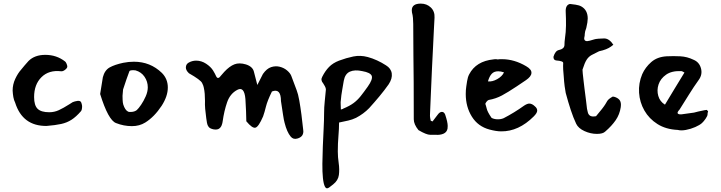

<svg xmlns="http://www.w3.org/2000/svg" viewBox="-20 -719 3993 1064"><path d="M238 -21Q105 -20 64 -150Q57 -164 54 -181Q51 -198 50 -217Q50 -251 64.5 -282Q79 -313 97 -333L116 -356Q131 -374 138 -381Q172 -415 231 -415Q294 -415 341 -378Q345 -375 349 -365.5Q353 -356 353 -350Q353 -342 341 -332.5Q329 -323 319 -324Q251 -332 210 -291.5Q169 -251 169 -181Q169 -135 188.5 -116Q208 -97 253 -97Q281 -97 306 -108.5Q331 -120 364 -141L383 -153Q388 -155 395 -157Q402 -159 410 -160Q427 -162 431 -149Q435 -136 435 -131Q435 -109 428 -102Q402 -72 376.5 -55.5Q351 -39 319 -32Q287 -25 238 -21Z M711 -20Q666 -20 623 -37Q580 -53 535 -198L550 -291Q560 -330 588 -345.5Q616 -361 663 -371Q693 -377 722 -377Q813 -377 877 -315Q910 -282 910 -234Q910 -186 876 -133Q835 -71 785 -40Q753 -20 711 -20ZM689 -101Q695 -97 711.5 -99Q728 -101 738 -109Q748 -118 762 -138.5Q776 -159 787.5 -185Q799 -211 799 -235Q799 -267 781 -293.5Q763 -320 731 -329Q728 -330 719 -330Q699 -330 697 -324Q689 -304 680.5 -278.5Q672 -253 662 -223L659 -188Q659 -181 659.5 -166Q660 -151 663 -140Q673 -109 689 -101Z M1627 49Q1605 55 1591 38Q1570 13 1557 -39Q1553 -53 1548.5 -83Q1544 -113 1537 -159Q1537 -232 1487 -212Q1462 -161 1454 -129Q1450 -113 1446 -99Q1442 -85 1438 -74Q1413 -16 1395.5 -11.5Q1378 -7 1345 -47Q1345 -72 1343.5 -102.5Q1342 -133 1340 -170Q1334 -242 1295 -221Q1255 -200 1238.5 -152Q1222 -104 1214 -47Q1213 -37 1208.5 -25Q1204 -13 1194 -6Q1184 1 1164 -2Q1144 -6 1136.5 -15.5Q1129 -25 1127 -38Q1125 -51 1123 -64Q1119 -92 1117 -116Q1115 -140 1116 -160Q1116 -180 1114.5 -199Q1113 -218 1109 -235Q1108 -243 1100 -259Q1092 -276 1027 -313Q1009 -330 1010 -346.5Q1011 -363 1024 -371Q1044 -383 1067 -383Q1096 -383 1122 -366Q1148 -349 1161 -328Q1167 -318 1171 -310.5Q1175 -303 1177 -298Q1182 -287 1188 -287Q1195 -287 1202 -297L1223 -321Q1252 -352 1279 -362.5Q1306 -373 1343 -362Q1380 -350 1387 -322L1406 -248L1437 -309Q1458 -339 1482.5 -347Q1507 -355 1530.5 -349Q1554 -343 1571 -328.5Q1588 -314 1594 -299L1624 -219Q1632 -199 1638.5 -162.5Q1645 -126 1650.5 -83.5Q1656 -41 1660 -2Q1661 0 1661 9Q1661 40 1627 49Z M1804 320Q1789 331 1781 316Q1773 301 1769.5 267.5Q1766 234 1766.5 188Q1767 142 1769 92Q1771 42 1773.5 -6Q1776 -54 1776 -92Q1776 -124 1779.5 -156.5Q1783 -189 1786 -223Q1786 -231 1780.5 -241Q1775 -251 1771 -257Q1755 -275 1766 -294Q1782 -326 1803.5 -348Q1825 -370 1859 -383Q1899 -398 1938 -406Q1977 -414 2018 -403Q2044 -396 2070 -384Q2096 -372 2119 -357Q2147 -340 2151 -312Q2155 -284 2134 -252Q2110 -218 2082.5 -185Q2055 -152 2026 -120Q1995 -88 1953 -66Q1932 -56 1910 -51Q1888 -46 1859 -40Q1859 -6 1855.5 35Q1852 76 1852 120Q1852 151 1857 185.5Q1862 220 1858 250.5Q1854 281 1826 303ZM1869 -112Q1873 -114 1877 -114.5Q1881 -115 1882 -117Q1918 -132 1939.5 -148Q1961 -164 1978.5 -186Q1996 -208 2018 -239Q2047 -280 2040 -298.5Q2033 -317 1987 -325Q1946 -334 1919 -322Q1892 -310 1885 -271Q1881 -246 1876 -218.5Q1871 -191 1869 -165Q1867 -153 1868 -140Q1869 -127 1869 -112Z M2394 28H2364Q2343 28 2299 2Q2273 -30 2273 -58Q2273 -175 2272.5 -263Q2272 -351 2271 -410L2270 -586Q2270 -603 2268.5 -619.5Q2267 -636 2263 -650Q2262 -653 2262 -662Q2262 -699 2312 -699Q2345 -699 2367.5 -677.5Q2390 -656 2388 -621Q2387 -595 2384.5 -555Q2382 -515 2380 -462L2374 -342Q2370 -257 2367.5 -193.5Q2365 -130 2363 -87Q2362 -77 2364 -65Q2366 -53 2367 -50L2377 -46Q2397 -71 2406 -84Q2417 -99 2429 -99Q2441 -99 2447 -84Q2461 -42 2461 -21Q2461 -9 2460 -6Q2456 14 2437.5 22Q2419 30 2394 28Z M2757 9Q2744 9 2728 6.5Q2712 4 2693 -1Q2629 -18 2595 -72.5Q2561 -127 2561 -198Q2561 -221 2564 -240Q2565 -247 2568.5 -269.5Q2572 -292 2580 -307Q2618 -380 2715 -390Q2720 -391 2723.5 -391Q2727 -391 2730 -391Q2733 -390 2736 -390Q2739 -390 2741 -390Q2745 -391 2750 -391Q2755 -391 2762 -391Q2830 -391 2896 -352Q2927 -334 2925 -314Q2924 -295 2895 -275L2843 -240Q2795 -208 2761.5 -190Q2728 -172 2688 -165Q2682 -163 2675.5 -154.5Q2669 -146 2670 -142Q2671 -139 2673 -133Q2675 -127 2677 -118Q2681 -99 2704 -66Q2716 -59 2734 -58Q2755 -57 2771 -64Q2800 -79 2828.5 -96.5Q2857 -114 2885 -134Q2902 -145 2913 -145Q2929 -145 2945 -129Q2957 -119 2957 -106Q2957 -93 2938 -74Q2854 10 2757 9ZM2684 -268Q2708 -265 2735.5 -280.5Q2763 -296 2773 -318Q2755 -324 2741 -324Q2718 -324 2705 -310Q2692 -296 2684 -268Z M3288 23Q3253 23 3219 7.5Q3185 -8 3173 -33Q3157 -67 3143 -109.5Q3129 -152 3115 -204Q3112 -218 3109 -241.5Q3106 -265 3104 -296L3101 -333Q3100 -356 3101 -369Q3103 -381 3062 -384Q3047 -386 3047 -404Q3057 -438 3078 -442Q3106 -448 3108 -468Q3108 -487 3111 -508Q3116 -540 3116.5 -576.5Q3117 -613 3115 -653Q3113 -691 3138 -697L3147 -696Q3151 -695 3170 -693Q3190 -690 3202 -683Q3237 -663 3237 -616Q3237 -598 3229 -564L3223 -546Q3220 -531 3220 -521Q3211 -491 3234 -491Q3238 -491 3248 -493.5Q3258 -496 3274 -501Q3279 -503 3296.5 -504.5Q3314 -506 3328 -506Q3356 -506 3379 -471L3366 -461Q3343 -444 3300 -435Q3275 -423 3258.5 -414Q3242 -405 3231 -388Q3220 -371 3208 -333Q3208 -321 3214 -271L3219 -229Q3224 -191 3227.5 -162.5Q3231 -134 3233 -116Q3235 -108 3237.5 -96.5Q3240 -85 3249.5 -78Q3259 -71 3283 -75Q3323 -122 3335 -142L3345 -159Q3352 -171 3376 -184L3386 -182Q3402 -177 3411.5 -167Q3421 -157 3421 -138Q3421 -128 3420 -125Q3414 -85 3392 -53Q3370 -21 3334 10Q3321 23 3288 23Z M3736 1Q3670 -2 3623.5 -31.5Q3577 -61 3551 -106.5Q3525 -152 3521.5 -205Q3518 -258 3539 -308Q3556 -346 3589 -375Q3622 -404 3674 -407Q3712 -409 3750 -407Q3788 -405 3823 -388Q3855 -375 3864.5 -340.5Q3874 -306 3852 -276Q3824 -237 3798 -195Q3772 -153 3746 -112Q3731 -96 3736 -90Q3741 -84 3757.5 -85.5Q3774 -87 3793.5 -90.5Q3813 -94 3826 -95Q3832 -97 3849.5 -101Q3867 -105 3882.5 -108Q3898 -111 3898 -109Q3906 -101 3903.5 -98.5Q3901 -96 3901 -85Q3901 -77 3890.5 -61.5Q3880 -46 3870 -37Q3858 -26 3833 -15Q3808 -4 3781 1Q3754 6 3736 1ZM3665 -139Q3691 -183 3719 -228.5Q3747 -274 3773 -317Q3766 -321 3762 -323Q3758 -325 3754 -325Q3702 -327 3671 -305Q3640 -283 3629.5 -251Q3619 -219 3628 -187.5Q3637 -156 3665 -139Z"/></svg>

Font: Mansalva
Style: Regular
Weight: 400
Designer: Carolina Short
Foundry: Carolina Short
Version: Version 2.112; ttfautohint (v1.8.4.7-5d5b)